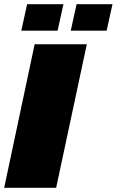

<svg xmlns="http://www.w3.org/2000/svg" viewBox="-23 -900 559 920"><path d="M-3 0 143 -688H393L246 0ZM316 -753 344 -880H516L488 -753ZM79 -753 107 -880H281L253 -753Z"/></svg>

Font: Saira SemiExpanded Black
Style: Italic
Weight: 900
Width: 6
Italic angle: -12°
Designer: Hector Gatti with collaboration of the Omnibus-Type team
Foundry: Omnibus-Type
Version: Version 1.101